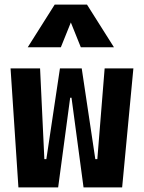

<svg xmlns="http://www.w3.org/2000/svg" viewBox="-20 -815 626 835"><path d="M343.3 0 291 -390.1H283.2L240.7 -517.6H335.4L394.5 -123H403.3L435.1 -517.6H560.1L511.2 0ZM60.1 0 25.9 -517.6H154.3L172.9 -123H181.6L240.7 -517.6H335.4L292 -390.1H285.2L232.9 0ZM100.6 -609.4 217.8 -794.9H358.4L475.6 -609.4H331.5L283.2 -729.5H293L244.6 -609.4Z"/></svg>

Font: Cascadia Code
Style: Regular
Weight: 400
Monospace: yes
Designer: Aaron Bell
Foundry: Saja Typeworks
Version: Version 2106.017